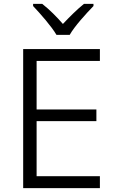

<svg xmlns="http://www.w3.org/2000/svg" viewBox="-20 -966 594 986"><path d="M270 -787H338C362 -830 422 -896 460 -935V-946H411C376 -918 337 -879 303 -843C272 -879 233 -918 197 -946H150V-935C187 -896 245 -830 270 -787ZM493 0V-61H168V-344H475V-404H168V-653H493V-714H99V0Z"/></svg>

Font: Noto Sans Syriac Light
Style: Regular
Weight: 300
Designer: Patrick Giasson and the Monotype Design Team
Foundry: Monotype Imaging Inc.
Version: Version 3.000